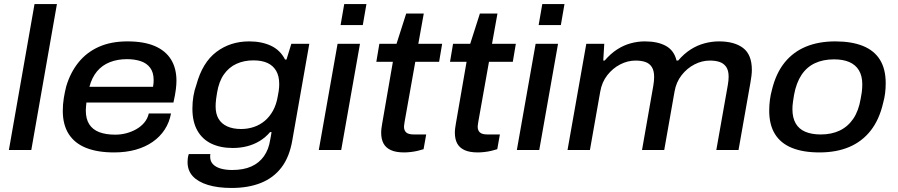

<svg xmlns="http://www.w3.org/2000/svg" viewBox="-20 -743 4447 951"><path d="M24 0 151 -723H262L135 0Z M545 12Q463 12 406.5 -10.5Q350 -33 320.5 -79Q291 -125 291 -194Q291 -226 296 -257Q301 -288 308 -315Q328 -383 368.5 -433.5Q409 -484 469.5 -511Q530 -538 611 -538Q693 -538 746.5 -515Q800 -492 827 -448.5Q854 -405 854 -343Q854 -325 851 -300Q848 -275 839 -235H408Q407 -224 406 -214.5Q405 -205 405 -196Q405 -154 422 -127.5Q439 -101 471.5 -88.5Q504 -76 551 -76Q579 -76 605.5 -83Q632 -90 655 -103Q678 -116 694.5 -135.5Q711 -155 717 -181H827Q819 -137 796 -101.5Q773 -66 736.5 -40.5Q700 -15 652 -1.5Q604 12 545 12ZM423 -313H738Q740 -323 740.5 -331.5Q741 -340 741 -347Q741 -384 724 -407Q707 -430 677 -440Q647 -450 609 -450Q562 -450 524 -435Q486 -420 460.5 -389.5Q435 -359 423 -313Z M1127 188Q1059 188 1010 173Q961 158 935 130Q909 102 909 60Q909 52 910 42Q911 32 915 20H1022Q1021 25 1021 28Q1021 31 1021 34Q1021 56 1035 70.5Q1049 85 1073.5 92Q1098 99 1130 99Q1186 99 1225 81.5Q1264 64 1287.5 30.5Q1311 -3 1318 -49Q1320 -60 1322 -70Q1324 -80 1325 -89H1318Q1295 -62 1266 -44.5Q1237 -27 1203.5 -18.5Q1170 -10 1133 -10Q1072 -10 1027 -31.5Q982 -53 957.5 -96.5Q933 -140 933 -205Q933 -237 938 -267Q943 -297 953 -324Q983 -434 1052 -486Q1121 -538 1214 -538Q1276 -538 1322 -516.5Q1368 -495 1392 -448H1399L1423 -526H1512L1428 -49Q1414 34 1374.5 86Q1335 138 1272.5 163Q1210 188 1127 188ZM1174 -104Q1207 -104 1237 -114Q1267 -124 1291 -144Q1315 -164 1332 -194.5Q1349 -225 1356 -267Q1359 -282 1360.5 -292.5Q1362 -303 1362.5 -311.5Q1363 -320 1363 -327Q1363 -366 1348 -392Q1333 -418 1305 -431Q1277 -444 1235 -444Q1189 -444 1151.5 -427Q1114 -410 1089 -374.5Q1064 -339 1055 -283Q1052 -265 1050.5 -253Q1049 -241 1048.5 -232.5Q1048 -224 1048 -216Q1048 -179 1062.5 -154.5Q1077 -130 1105.5 -117Q1134 -104 1174 -104Z M1667 -619 1685 -723H1795L1777 -619ZM1559 0 1652 -526H1763L1670 0Z M1982 12Q1941 12 1916 0.5Q1891 -11 1879.5 -32.5Q1868 -54 1868 -86Q1868 -97 1869.5 -108Q1871 -119 1873 -131L1926 -437H1844L1859 -526H1944L1992 -676H2079L2052 -526H2170L2155 -437H2037L1985 -145Q1984 -138 1982.5 -129Q1981 -120 1981 -116Q1981 -97 1992 -87Q2003 -77 2030 -77H2091L2078 -4Q2066 0 2049 4Q2032 8 2014 10Q1996 12 1982 12Z M2347 12Q2306 12 2281 0.5Q2256 -11 2244.5 -32.5Q2233 -54 2233 -86Q2233 -97 2234.5 -108Q2236 -119 2238 -131L2291 -437H2209L2224 -526H2309L2357 -676H2444L2417 -526H2535L2520 -437H2402L2350 -145Q2349 -138 2347.5 -129Q2346 -120 2346 -116Q2346 -97 2357 -87Q2368 -77 2395 -77H2456L2443 -4Q2431 0 2414 4Q2397 8 2379 10Q2361 12 2347 12Z M2648 -619 2666 -723H2776L2758 -619ZM2540 0 2633 -526H2744L2651 0Z M2791 0 2884 -526H2973L2968 -443H2975Q3004 -477 3036.5 -498Q3069 -519 3104 -528.5Q3139 -538 3174 -538Q3238 -538 3278.5 -515.5Q3319 -493 3331 -443H3339Q3368 -477 3401 -498Q3434 -519 3470 -528.5Q3506 -538 3541 -538Q3618 -538 3661 -505Q3704 -472 3704 -397Q3704 -383 3702 -367Q3700 -351 3697 -334L3638 0H3528L3585 -322Q3587 -334 3588 -344Q3589 -354 3589 -363Q3589 -394 3577 -411.5Q3565 -429 3544.5 -436Q3524 -443 3496 -443Q3457 -443 3420 -424Q3383 -405 3356 -370.5Q3329 -336 3321 -289L3270 0H3160L3216 -319Q3218 -331 3219 -341.5Q3220 -352 3220 -362Q3220 -393 3208.5 -411Q3197 -429 3176.5 -436Q3156 -443 3128 -443Q3089 -443 3052 -424Q3015 -405 2988 -370.5Q2961 -336 2953 -289L2902 0Z M4039 12Q3958 12 3902.5 -10.5Q3847 -33 3818.5 -79Q3790 -125 3790 -195Q3790 -222 3793.5 -248.5Q3797 -275 3804 -300Q3824 -381 3866.5 -433.5Q3909 -486 3972 -512Q4035 -538 4117 -538Q4198 -538 4254 -515.5Q4310 -493 4338.5 -447Q4367 -401 4367 -331Q4367 -305 4364 -281Q4361 -257 4354 -232Q4335 -150 4292.5 -96Q4250 -42 4186.5 -15Q4123 12 4039 12ZM4045 -77Q4099 -77 4139.5 -96.5Q4180 -116 4206.5 -155Q4233 -194 4243 -254Q4247 -273 4248.5 -286Q4250 -299 4250.5 -308Q4251 -317 4251 -325Q4251 -367 4234.5 -394.5Q4218 -422 4187 -435.5Q4156 -449 4111 -449Q4057 -449 4016.5 -430Q3976 -411 3950 -372Q3924 -333 3913 -273Q3910 -254 3908 -241Q3906 -228 3905.5 -219Q3905 -210 3905 -202Q3905 -160 3921 -132Q3937 -104 3968.5 -90.5Q4000 -77 4045 -77Z"/></svg>

Font: Archivo SemiExpanded Medium
Style: Italic
Weight: 500
Width: 6
Italic angle: -10°
Designer: Hector Gatti
Foundry: Omnibus-Type
Version: Version 2.001